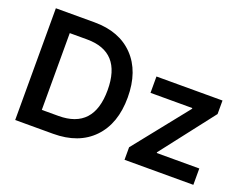

<svg xmlns="http://www.w3.org/2000/svg" viewBox="-111 -951 1508 1174"><g transform="rotate(20 643.0 -363.5)"><path d="M318.4 0H71.8V-727.1H323.2Q485.8 -727.1 578.6 -630.6Q671.4 -534.2 671.4 -364.3Q671.4 -193.8 577.9 -96.9Q484.4 0 318.4 0ZM203.6 -113.8H312Q540.5 -113.8 540.5 -364.3Q540.5 -613.3 315.9 -613.3H203.6ZM783.2 0V-81.5L1064.5 -434.1V-439H792.5V-545.4H1222.2V-457.5L954.1 -111.3V-106.4H1231V0Z"/></g></svg>

Font: Interop SemBd
Style: Regular
Weight: 600
Designer: Rasmus Andersson, Google, Jang Haemin
Foundry: jhaemin
Version: Version 1.007